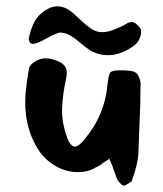

<svg xmlns="http://www.w3.org/2000/svg" viewBox="-20 -608 516 609"><path d="M323 -433Q300 -433 283 -440Q274 -443 263 -450.5Q252 -458 241 -467Q220 -485 204.5 -494.5Q189 -504 170 -505Q159 -503 129 -487Q98 -469 85 -469Q73 -469 71 -484Q81 -536 105 -560Q134 -588 163 -588Q187 -588 212 -566Q214 -565 219.5 -559.5Q225 -554 234 -546Q253 -528 269 -517Q285 -506 304 -506Q321 -506 340 -513.5Q359 -521 363 -523Q365 -524 369 -526Q373 -528 378 -531Q389 -538 397 -538Q413 -538 428 -513Q428 -478 401 -460Q361 -433 323 -433ZM371 -19Q369 -19 362.5 -25.5Q356 -32 353 -37Q349 -45 345.5 -56Q342 -67 337 -80L329 -99L327 -105L324 -102L308 -92Q302 -87 295.5 -83Q289 -79 282 -76Q259 -62 227 -62Q187 -62 151 -84.5Q115 -107 94 -146Q60 -205 60 -285Q60 -305 63 -330Q66 -355 71 -386Q72 -401 90 -412Q106 -423 125 -423Q136 -423 146 -420Q171 -413 181.5 -403Q192 -393 192 -376Q192 -369 189 -355Q179 -310 177 -265Q176 -240 180.5 -216.5Q185 -193 193 -171Q204 -143 218 -143Q228 -143 244 -161Q281 -205 299 -249Q317 -293 321 -340Q324 -372 331 -379Q334 -382 344 -384Q349 -385 355.5 -385Q362 -385 370 -385Q388 -384 398 -382.5Q408 -381 414.5 -374Q421 -367 426 -347L425 -300Q425 -293 425 -281.5Q425 -270 424 -256L419 -122Q417 -86 398 -34Q396 -31 387 -25.5Q378 -20 371 -19Z"/></svg>

Font: Mansalva
Style: Regular
Weight: 400
Designer: Carolina Short
Foundry: Carolina Short
Version: Version 2.112; ttfautohint (v1.8.4.7-5d5b)